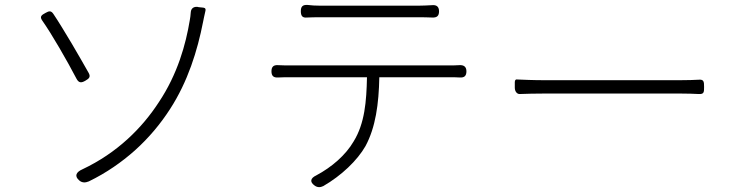

<svg xmlns="http://www.w3.org/2000/svg" viewBox="-20 -734 2980 778"><path d="M526 -124C584 -176 631 -233 669 -292C741 -403 780 -528 803 -646C805 -655 808 -672 812 -688C815 -697 812 -702 804 -703L785 -705L781 -706C765 -708 754 -700 753 -684C752 -673 751 -660 749 -652C733 -555 700 -434 623 -319C556 -216 456 -115 314 -48C289 -37 280 -21 301 -3C312 7 326 7 340 1C412 -34 473 -77 526 -124ZM271 -557C244 -602 217 -647 196 -678C187 -691 179 -690 165 -682C148 -673 140 -667 151 -651C170 -624 195 -584 220 -541C246 -497 271 -451 290 -415C299 -398 309 -397 326 -407C342 -416 348 -423 339 -439C322 -469 297 -513 271 -557Z M1478 -664C1564 -664 1650 -664 1676 -664C1692 -664 1712 -664 1731 -663C1750 -662 1759 -669 1759 -688C1759 -707 1749 -715 1730 -713C1711 -712 1692 -711 1676 -711C1650 -711 1564 -711 1477 -711C1391 -711 1304 -711 1277 -711C1258 -711 1242 -712 1226 -714C1207 -715 1199 -708 1199 -689C1199 -670 1205 -661 1224 -663C1240 -664 1258 -664 1279 -664C1305 -664 1391 -664 1478 -664ZM1659 -421H1801C1814 -421 1830 -421 1844 -420C1862 -419 1870 -427 1870 -445C1870 -463 1860 -471 1842 -470C1828 -469 1814 -469 1801 -469C1752 -469 1213 -469 1159 -469C1139 -469 1122 -469 1106 -470C1088 -471 1080 -463 1080 -445C1080 -427 1088 -419 1106 -420C1123 -421 1140 -421 1159 -421H1313H1467C1465 -323 1458 -234 1413 -161C1381 -106 1325 -57 1261 -23C1238 -12 1234 3 1255 18C1266 26 1278 26 1290 20C1363 -22 1428 -84 1461 -142C1502 -218 1515 -313 1517 -421Z M2456 -355C2578 -355 2702 -355 2734 -355C2765 -355 2792 -354 2812 -353C2833 -352 2833 -361 2833 -382C2833 -403 2832 -413 2811 -411C2793 -410 2768 -409 2733 -409C2670 -409 2236 -409 2190 -409C2138 -409 2099 -411 2074 -412C2070 -413 2066 -409 2066 -401V-382V-379C2066 -362 2076 -353 2085 -353C2112 -354 2148 -355 2190 -355C2214 -355 2334 -355 2456 -355Z"/></svg>

Font: GenSenRounded2 TW L
Style: Regular
Weight: 300
Version: Version 2.100;PS 2.1;hotconv 16.6.51;makeotf.lib2.5.65220 DE